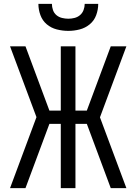

<svg xmlns="http://www.w3.org/2000/svg" viewBox="-20 -975 707 995"><path d="M112 0H32L169 -368L32 -735H112L236 -402H295V-735H371V-402H430L554 -735H635L498 -367L635 0H554L430 -333H371V0H295V-333H236ZM334 -815Q304 -815 274.5 -822.5Q245 -830 222.5 -849Q200 -868 189.5 -896.5Q179 -925 179 -955H249Q249 -939 254.5 -923Q260 -907 272.5 -896.5Q285 -886 301.5 -882Q318 -878 334 -878Q350 -878 366 -882Q382 -886 394.5 -896.5Q407 -907 413 -923Q419 -939 419 -955H489Q489 -925 478.5 -896.5Q468 -868 445 -849Q422 -830 393 -822.5Q364 -815 334 -815Z"/></svg>

Font: Huly
Style: Regular
Weight: 400
Designer: Belleve Invis
Foundry: Belleve Invis
Version: Version 33.2.5; ttfautohint (v1.8.4)